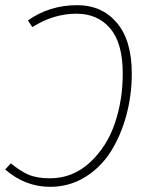

<svg xmlns="http://www.w3.org/2000/svg" viewBox="-25 -713 586 743"><path d="M274 -693Q369 -693 427 -625Q485 -557 485 -428Q485 -345 464 -267Q443 -189 404 -127Q365 -65 304 -27.5Q243 10 169 10Q73 10 -5 -57L17 -81Q53 -51 85.5 -37Q118 -23 168 -23Q256 -23 322 -83.5Q388 -144 419 -234.5Q450 -325 450 -428Q450 -546 401.5 -603Q353 -660 271 -660Q182 -660 100 -608L83 -634Q167 -693 274 -693Z"/></svg>

Font: Fira Sans UltraLight
Style: Italic
Weight: 200
Italic angle: -8°
Designer: Carrois Corporate & Edenspiekermann AG
Foundry: Carrois Corporate GbR & Edenspiekermann AG
Version: Version 4.203;PS 004.203;hotconv 1.0.88;makeotf.lib2.5.64775